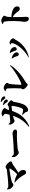

<svg xmlns="http://www.w3.org/2000/svg" viewBox="2517 -3383 936 6010"><g transform="rotate(-90 2985.0 -378.0)"><path d="M61 -626C60 -593 64 -564 72 -543C91 -493 158 -427 201 -427C233 -427 262 -462 289 -472C374 -502 575 -538 696 -552C713 -554 719 -543 711 -528C674 -461 614 -381 535 -308C463 -351 372 -379 288 -395L279 -381C318 -352 377 -298 445 -208C525 -102 525 -29 590 -29C635 -29 670 -58 670 -111C670 -177 637 -230 586 -272C687 -334 771 -393 836 -440C887 -477 937 -463 937 -509C937 -566 819 -671 762 -671C732 -671 709 -635 673 -631C560 -617 312 -586 161 -586C127 -586 107 -598 71 -631Z M1077 -475C1071 -448 1067 -413 1076 -388C1097 -331 1166 -259 1212 -259C1254 -259 1271 -287 1351 -295C1429 -303 1623 -317 1705 -317C1781 -317 1816 -314 1858 -314C1904 -314 1936 -329 1936 -364C1936 -415 1880 -454 1809 -454C1785 -454 1731 -444 1664 -438C1596 -432 1319 -413 1203 -413C1144 -413 1126 -438 1092 -480Z M2546 -561C2553 -586 2558 -605 2563 -620C2576 -664 2607 -664 2607 -700C2607 -737 2505 -798 2440 -798C2408 -798 2374 -777 2349 -763L2350 -752C2372 -742 2393 -731 2410 -716C2422 -706 2425 -695 2425 -673C2425 -646 2413 -595 2399 -545C2300 -534 2213 -525 2192 -525C2154 -525 2133 -547 2107 -579L2096 -576C2089 -542 2086 -519 2097 -493C2112 -453 2167 -391 2201 -391C2228 -391 2254 -408 2284 -418C2308 -426 2338 -433 2367 -440C2313 -281 2221 -101 2021 54L2032 70C2365 -60 2472 -329 2517 -466C2571 -475 2626 -483 2664 -483C2671 -483 2675 -480 2675 -470C2675 -406 2640 -218 2588 -145C2576 -129 2566 -124 2541 -124C2515 -124 2467 -131 2400 -154L2393 -141C2460 -78 2477 -53 2486 -20C2497 19 2505 34 2544 34C2615 34 2684 -32 2714 -93C2766 -200 2794 -355 2803 -417C2809 -459 2851 -461 2851 -491C2851 -530 2750 -609 2714 -609C2690 -609 2671 -576 2643 -573ZM2698 -744C2747 -700 2770 -662 2788 -634C2802 -611 2816 -601 2833 -601C2858 -601 2876 -620 2876 -643C2876 -662 2870 -679 2850 -697C2816 -728 2764 -744 2706 -756ZM2792 -815C2848 -770 2867 -739 2883 -717C2901 -692 2913 -680 2934 -680C2958 -680 2972 -696 2972 -720C2972 -744 2963 -764 2938 -782C2908 -803 2859 -818 2799 -826Z M3135 -674C3216 -646 3220 -640 3223 -599C3228 -524 3231 -296 3223 -195C3221 -169 3195 -148 3195 -121C3195 -78 3293 19 3337 19C3375 19 3372 -12 3414 -37C3629 -165 3824 -319 3954 -525L3942 -537C3777 -385 3492 -212 3355 -177C3342 -174 3336 -182 3336 -197C3336 -297 3354 -492 3361 -543C3365 -573 3395 -600 3395 -630C3395 -664 3305 -730 3234 -730C3202 -730 3161 -702 3134 -685Z M4382 -433C4407 -369 4399 -323 4454 -323C4484 -323 4517 -345 4517 -385C4517 -446 4481 -488 4425 -516C4395 -531 4369 -534 4337 -542L4329 -530C4344 -515 4371 -462 4382 -433ZM4748 -365C4760 -388 4790 -411 4790 -433C4790 -480 4713 -548 4654 -546C4636 -545 4609 -540 4593 -535V-525C4618 -510 4640 -492 4640 -472C4640 -354 4427 -68 4194 43L4201 56C4464 2 4658 -181 4748 -365ZM4211 -369C4234 -313 4237 -259 4287 -259C4329 -259 4351 -285 4351 -318C4351 -376 4311 -426 4246 -455C4228 -463 4197 -475 4165 -482L4157 -471C4175 -447 4193 -415 4211 -369Z M5239 -756C5274 -747 5309 -734 5317 -700C5327 -658 5331 -524 5331 -439C5331 -388 5329 -268 5321 -193C5316 -146 5307 -120 5307 -91C5307 3 5341 57 5403 57C5451 57 5464 31 5464 -34C5464 -46 5461 -82 5459 -137C5455 -211 5452 -316 5456 -447C5501 -423 5529 -402 5553 -378C5639 -294 5639 -228 5718 -228C5763 -228 5790 -263 5790 -303C5790 -368 5760 -400 5709 -430C5652 -463 5560 -485 5457 -491C5459 -549 5461 -595 5467 -628C5474 -667 5498 -680 5498 -714C5498 -752 5397 -806 5343 -806C5308 -806 5268 -786 5238 -769Z"/></g></svg>

Font: Noto Serif KR Black
Style: Regular
Weight: 900
Version: Version 1.001;PS 1.001;hotconv 16.6.54;makeotf.lib2.5.65590